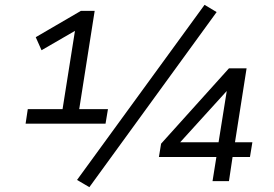

<svg xmlns="http://www.w3.org/2000/svg" viewBox="-20 -750 1134 795"><path d="M86 -238 95 -298H239L294 -645L328 -644L152 -542L128 -596L315 -705H372L308 -298H427L417 -238ZM350 25 299 -5 827 -730 877 -700ZM860 0 876 -100H638L647 -155L928 -467H1001L953 -161H1025L1015 -100H943L928 0ZM885 -161 920 -380H925L707 -140L708 -161Z"/></svg>

Font: Nunito Sans 7pt
Style: Italic
Weight: 400
Italic angle: -9°
Designer: Vernon Adams
Foundry: Vernon Adams
Version: Version 3.101;gftools[0.9.27]